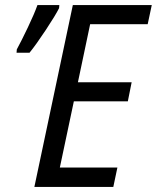

<svg xmlns="http://www.w3.org/2000/svg" viewBox="-20 -734 616 754"><path d="M266 -714H576L560 -639H334L286 -411H497L482 -336H270L215 -76H441L425 0H115ZM46 -540Q64 -573 89.5 -626.5Q115 -680 127 -714H213L212 -702Q198 -674 160 -616.5Q122 -559 96 -527H45Z"/></svg>

Font: Noto Sans UI Narrow
Style: Italic
Weight: 400
Width: 4
Italic angle: -12°
Designer: Monotype Design Team
Foundry: Monotype Imaging Inc.
Version: Version 1.001